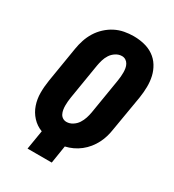

<svg xmlns="http://www.w3.org/2000/svg" viewBox="-180 -846 859 948"><g transform="rotate(30 250.0 -371.5)"><path d="M125 0 143 -109Q111 -121 88 -146Q65 -171 54 -203.5Q43 -236 43 -271.5Q43 -307 49 -344L82 -545Q86 -570 94.5 -596Q103 -622 117.5 -645.5Q132 -669 153 -688.5Q174 -708 198.5 -720.5Q223 -733 249.5 -738Q276 -743 302 -743Q333 -743 362.5 -736Q392 -729 416 -712.5Q440 -696 455.5 -671Q471 -646 477.5 -617.5Q484 -589 483.5 -558Q483 -527 478 -495L444 -294Q441 -273 435 -252Q429 -231 418.5 -210.5Q408 -190 393.5 -172Q379 -154 360.5 -139.5Q342 -125 321.5 -115.5Q301 -106 279 -101L263 0ZM225 -210Q243 -210 259.5 -220.5Q276 -231 286 -246.5Q296 -262 301.5 -279Q307 -296 310 -313L343 -514Q345 -526 346 -538Q347 -550 347 -562Q347 -574 345 -585.5Q343 -597 337.5 -607Q332 -617 322.5 -623Q313 -629 301 -629Q283 -629 266.5 -618.5Q250 -608 240 -592.5Q230 -577 225 -560Q220 -543 217 -526L184 -325Q182 -313 181 -301Q180 -289 180 -277Q180 -265 182 -253.5Q184 -242 189 -232Q194 -222 203.5 -216Q213 -210 225 -210Z"/></g></svg>

Font: Iosevka Curly Heavy
Style: Italic
Weight: 900
Italic angle: -9°
Monospace: yes
Designer: Belleve Invis
Foundry: Belleve Invis
Version: Version 22.1.2; ttfautohint (v1.8.4)